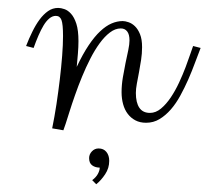

<svg xmlns="http://www.w3.org/2000/svg" viewBox="-20 -355 527 485"><path d="M45.9 -238.8Q53.2 -257.8 61.8 -275.1Q70.3 -292.5 80.1 -305.7Q89.8 -318.8 101.3 -326.9Q112.8 -335 127 -335Q133.8 -335 142.6 -332Q151.4 -329.1 159.4 -320.3Q167.5 -311.5 172.9 -294.9Q178.2 -278.3 178.2 -251Q178.2 -236.8 176.8 -219.7Q175.3 -202.6 173.8 -186Q189 -218.3 203.9 -240.5Q218.8 -262.7 233.2 -276.1Q247.6 -289.6 261.7 -295.7Q275.9 -301.8 290 -301.8Q296.4 -301.8 304.9 -298.8Q313.5 -295.9 321 -288.6Q328.6 -281.2 333.7 -268.6Q338.9 -255.9 338.9 -235.8Q338.9 -219.7 336.4 -203.6Q334 -187.5 331.1 -172.4Q328.1 -157.2 325.7 -143.8Q323.2 -130.4 323.2 -120.1Q323.2 -95.7 332 -82.8Q340.8 -69.8 358.9 -69.8Q373.5 -69.8 386.7 -80.8Q399.9 -91.8 411.4 -108.9Q422.9 -126 432.4 -146.5Q441.9 -167 449 -185.8Q456.1 -204.6 460.9 -219Q465.8 -233.4 467.8 -238.8L486.8 -233.9Q480 -216.8 472.4 -196Q464.8 -175.3 455.6 -154.3Q446.3 -133.3 435.5 -113.5Q424.8 -93.8 411.6 -78.6Q398.4 -63.5 383.1 -54.2Q367.7 -44.9 349.1 -44.9Q333.5 -44.9 322 -51Q310.5 -57.1 302.7 -67.4Q294.9 -77.6 291 -91.8Q287.1 -106 287.1 -122.1Q287.1 -140.1 290.3 -159.2Q293.5 -178.2 297.1 -195.8Q300.8 -213.4 304 -228.3Q307.1 -243.2 307.1 -252.9Q307.1 -268.1 301.3 -275.6Q295.4 -283.2 285.2 -283.2Q271 -283.2 257.6 -272.9Q244.1 -262.7 231.7 -245.6Q219.2 -228.5 208 -206.5Q196.8 -184.6 187.3 -161.4Q177.7 -138.2 169.7 -115.2Q161.6 -92.3 155.8 -73.7Q149.9 -55.2 145.8 -42.2Q141.6 -29.3 140.1 -25.9L111.8 -30.8Q117.7 -59.6 122.6 -91.6Q127.4 -123.5 131.1 -154.5Q134.8 -185.5 137 -213.9Q139.2 -242.2 139.2 -264.2Q139.2 -293.9 135.3 -304.4Q131.3 -314.9 121.1 -314.9Q112.3 -314.9 104.5 -308.3Q96.7 -301.8 90.1 -290.8Q83.5 -279.8 77.1 -265.1Q70.8 -250.5 64.9 -233.9ZM212.9 100.1Q222.7 92.8 227.3 84.2Q231.9 75.7 231.9 68.4Q220.7 68.4 212.9 62.7Q205.1 57.1 205.1 44.4Q205.1 34.7 212.2 27.3Q219.2 20 229 20Q241.7 20 248.8 28.8Q255.9 37.6 255.9 51.3Q255.9 69.8 245.6 85.2Q235.4 100.6 223.1 110.4Z"/></svg>

Font: Clicker Script
Style: Regular
Weight: 400
Designer: Astigmatic (AOETI)
Foundry: Astigmatic (AOETI)
Version: Version 1.000